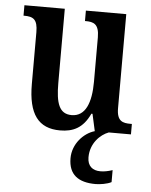

<svg xmlns="http://www.w3.org/2000/svg" viewBox="-54 -581 678 862"><g transform="rotate(5 285.0 -150.0)"><path d="M229 10C287 10 332 -10 363 -77H368L385 0H384C336 14 287 65 287 130C287 204 331 236 409 236C428 236 462 231 480 221V167C459 174 442 177 425 177C391 177 367 159 367 119C367 56 410 14 448 0H548V-47H542C507 -47 480 -53 480 -112V-536H298V-489H301C336 -489 362 -482 362 -421V-221C362 -126 337 -63 275 -63C219 -63 203 -110 203 -202V-536H21V-489H24C65 -489 85 -478 85 -420V-187C85 -50 132 10 229 10Z"/></g></svg>

Font: Noto Serif Tamil Condensed SemiBold
Style: Italic
Weight: 600
Width: 3
Italic angle: -12°
Designer: Indian Type Foundry, Tom Grace, and the Monotype Design Team
Foundry: Monotype Imaging Inc.
Version: Version 2.003